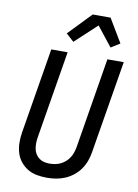

<svg xmlns="http://www.w3.org/2000/svg" viewBox="-104 -1046 808 1122"><g transform="rotate(10 300.0 -485.0)"><path d="M255 8Q224 8 194 2.5Q164 -3 139.5 -18Q115 -33 97 -55.5Q79 -78 70.5 -106.5Q62 -135 61.5 -165.5Q61 -196 66 -227L150 -735H247L161 -214Q158 -196 158 -179Q158 -162 161 -146Q164 -130 172.5 -116.5Q181 -103 193.5 -93.5Q206 -84 222 -80Q238 -76 255 -76Q271 -76 288 -79Q305 -82 320.5 -89.5Q336 -97 349.5 -109Q363 -121 372.5 -136Q382 -151 387 -167Q392 -183 395 -199L483 -735H580L489 -185Q485 -159 475.5 -132.5Q466 -106 450 -83Q434 -60 411 -41.5Q388 -23 362 -12Q336 -1 309 3.5Q282 8 255 8ZM269 -801 223 -843 353 -978H459L542 -839L489 -806L398 -921Z"/></g></svg>

Font: Iosevka Aile Medium
Style: Italic
Weight: 500
Italic angle: -9°
Designer: Belleve Invis
Foundry: Belleve Invis
Version: Version 31.1.0; ttfautohint (v1.8.4)